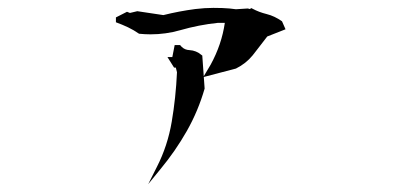

<svg xmlns="http://www.w3.org/2000/svg" viewBox="-20 -428 1040 482"><path d="M421.4 -258.3H417L400.4 -284.7H412.6L418.5 -314.9H432.1Q434.6 -312 436 -310.5Q443.8 -302.7 455.6 -302.2Q472.7 -301.3 485.8 -290L487.8 -288.6L493.7 -205.6Q477.5 -149.4 449 -99.1Q420.4 -48.8 382.8 -3.4L352.1 34.2L374 -9.3Q400.9 -62 411.1 -122.3Q421.4 -182.6 424.3 -246.6ZM357.9 -341.8Q344.2 -341.8 329.1 -343.3Q315.9 -352.5 301.5 -359.4Q287.1 -366.2 271 -372.1V-380.9V-384.3L298.8 -398.4L306.2 -395.5L324.7 -399.9L390.1 -390.1Q429.2 -399.9 470.2 -405.3Q494.1 -408.2 515.6 -408.2Q540 -408.2 556.2 -406.7L572.3 -404.8L602.1 -406.7L607.4 -405.3L610.8 -407.7L613.8 -406.2Q629.9 -397.5 649.7 -392.6Q669.4 -387.7 688 -374.5L696.8 -354.5L650.9 -336.4Q634.8 -315.4 625.5 -303.5Q616.2 -291.5 614.3 -289.1Q597.7 -268.6 572.3 -255.9L490.2 -234.4Q503.4 -255.9 508.8 -265.6Q536.6 -316.4 544.4 -370.6H526.9Q479.5 -365.7 432.1 -352.1Q396 -341.8 357.9 -341.8Z"/></svg>

Font: Bakudai
Style: Medium
Weight: 500
Version: Version 1.48